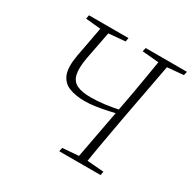

<svg xmlns="http://www.w3.org/2000/svg" viewBox="-151 -825 977 976"><g transform="rotate(30 338.0 -337.0)"><path d="M300 -285Q246 -285 208 -300Q170 -315 154.5 -353.5Q139 -392 152 -466L191 -674H238L200 -477Q189 -415 197.5 -380Q206 -345 235.5 -331Q265 -317 316 -317Q355 -317 398.5 -322.5Q442 -328 500 -341L495 -318Q461 -309 426 -301.5Q391 -294 359 -289.5Q327 -285 300 -285ZM97 -652 101 -674H333L329 -652L217 -642H200ZM316 0 320 -22 431 -31H449L562 -22L558 0ZM409 0 477 -362Q492 -440 505 -518Q518 -596 531 -674H582L514 -312Q500 -234 486 -156Q472 -78 460 0ZM429 -652 434 -674H676L671 -652L561 -642H543Z"/></g></svg>

Font: Source Serif 4 36pt Light
Style: Italic
Weight: 300
Italic angle: -12°
Designer: Frank Grießhammer
Foundry: Adobe Systems Incorporated
Version: Version 4.004;hotconv 1.0.116;makeotfexe 2.5.65601